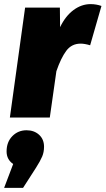

<svg xmlns="http://www.w3.org/2000/svg" viewBox="-44 -571 513 933"><path d="M449 -542 394 -351Q367 -359 348 -359Q304 -359 278 -324Q252 -289 230 -225L198 0H4L78 -534H247L248 -439Q274 -493 313 -522Q352 -551 396 -551Q424 -551 449 -542ZM170 142Q170 168 161 189.5Q152 211 131 244L68 342H-24L20 226Q-12 204 -12 165Q-12 119 16 90.5Q44 62 85 62Q122 62 146 84Q170 106 170 142Z"/></svg>

Font: FiraGO Heavy
Style: Italic
Weight: 900
Italic angle: -8°
Designer: bBox Type GmbH
Foundry: bBox Type GmbH
Version: Version 1.001